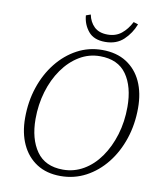

<svg xmlns="http://www.w3.org/2000/svg" viewBox="-94 -938 854 1027"><g transform="rotate(10 332.5 -424.5)"><path d="M305 15Q229 15 175.5 -19.5Q122 -54 93.5 -115.5Q65 -177 65 -259Q65 -348 91 -425.5Q117 -503 164 -562Q211 -621 273.5 -654.5Q336 -688 409 -688Q487 -688 541 -653.5Q595 -619 623 -558Q651 -497 651 -415Q651 -326 625 -248Q599 -170 552 -111Q505 -52 442 -18.5Q379 15 305 15ZM312 -21Q372 -21 423.5 -51Q475 -81 513 -135Q551 -189 572.5 -259.5Q594 -330 594 -411Q594 -521 547.5 -587Q501 -653 403 -653Q343 -653 291.5 -622Q240 -591 201.5 -536.5Q163 -482 142 -411.5Q121 -341 121 -263Q121 -155 168 -88Q215 -21 312 -21ZM415 -733Q354 -733 324 -769.5Q294 -806 290 -855L315 -864Q323 -824 349 -799Q375 -774 422 -774Q466 -774 496.5 -798.5Q527 -823 548 -864L573 -856Q554 -806 515.5 -769.5Q477 -733 415 -733Z"/></g></svg>

Font: Source Serif 4 SmText Light
Style: Italic
Weight: 300
Italic angle: -12°
Designer: Frank Grießhammer
Foundry: Adobe
Version: Version 4.005;hotconv 1.1.0;makeotfexe 2.6.0